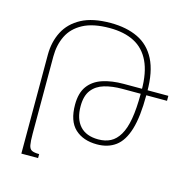

<svg xmlns="http://www.w3.org/2000/svg" viewBox="-106 -827 916 931"><g transform="rotate(15 352.0 -362.0)"><path d="M166 0H82V-496Q82 -561 108.5 -612.5Q135 -664 191 -694Q247 -724 337 -724Q417 -724 474.5 -696.5Q532 -669 563 -608.5Q594 -548 594 -448H566Q566 -536 539.5 -591.5Q513 -647 462.5 -673Q412 -699 339 -699Q256 -699 205.5 -672Q155 -645 132.5 -599Q110 -553 110 -495V-108Q110 -70 113.5 -51Q117 -32 129 -26Q141 -20 166 -20ZM474 -430Q423 -430 384 -418.5Q345 -407 322.5 -378Q300 -349 300 -297Q300 -233 331.5 -198Q363 -163 424 -163Q459 -163 485 -176.5Q511 -190 529.5 -221Q548 -252 557 -303.5Q566 -355 566 -430ZM698 -455V-430H594Q594 -322 574.5 -258Q555 -194 517 -166Q479 -138 424 -138Q354 -138 313 -176.5Q272 -215 272 -297Q272 -356 297.5 -390.5Q323 -425 368.5 -440Q414 -455 474 -455Z"/></g></svg>

Font: Noto Serif Armenian Thin
Style: Regular
Weight: 250
Version: Version 2.007